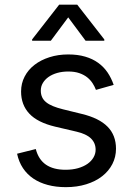

<svg xmlns="http://www.w3.org/2000/svg" viewBox="-20 -784 563 816"><path d="M387.8 -402Q382.5 -416.2 373.6 -430Q364.7 -443.9 350.9 -455.1Q337 -466.3 317.1 -473.2Q297.2 -480.1 269.9 -480.1Q245 -480.1 223.5 -474.1Q202.1 -468 186.6 -457.2Q171.2 -446.4 162.3 -431.6Q153.4 -416.9 153.4 -399.1Q153.4 -383.5 158.9 -371.3Q164.4 -359 176 -349.6Q187.5 -340.2 205.3 -332.9Q223 -325.6 247.2 -319.6L328.1 -299.7Q401.3 -282 437.1 -245.6Q473 -209.2 473 -152Q473 -116.8 457.6 -86.8Q442.1 -56.8 414.1 -35Q386 -13.1 346.8 -0.9Q307.5 11.4 259.9 11.4Q218 11.4 183.2 2.1Q148.4 -7.1 121.8 -25Q95.2 -43 77.6 -69.4Q60 -95.9 52.6 -130.7L132.1 -150.6Q143.5 -106.2 175.1 -84.3Q206.7 -62.5 258.5 -62.5Q288 -62.5 311.6 -69.2Q335.2 -76 351.7 -87.5Q368.3 -99.1 377.3 -114.7Q386.4 -130.3 386.4 -147.7Q386.4 -176.1 366.7 -195.5Q346.9 -214.8 305.4 -224.4L214.5 -245.7Q139.6 -263.5 104.6 -301Q69.6 -338.4 69.6 -394.9Q69.6 -429.7 84.7 -458.6Q99.8 -487.6 126.6 -508.3Q153.4 -529.1 190.2 -540.8Q226.9 -552.6 269.9 -552.6Q310.4 -552.6 342 -543.3Q373.6 -534.1 397.2 -517Q420.8 -500 437 -476.2Q453.1 -452.4 463.1 -423.3ZM269.9 -710.2 196 -610.8H116.5V-616.5L231.5 -764.2H308.2L423.3 -616.5V-610.8H343.8Z"/></svg>

Font: Fast_Sans
Style: Regular
Weight: 400
Designer: Rasmus Andersson
Foundry: rsms
Version: Version 3.018;git-588b23468